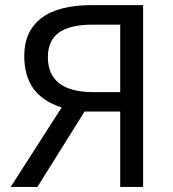

<svg xmlns="http://www.w3.org/2000/svg" viewBox="-20 -734 679 754"><path d="M452.1 -637.2H344.2Q254.9 -637.2 211.4 -606Q168 -574.7 168 -509.8Q168 -372.1 348.1 -372.1H452.1ZM312 -295.9 127 0H22L222.2 -312Q146.5 -336.4 110.8 -386.7Q75.2 -437 75.2 -514.2Q75.2 -610.8 141.8 -662.4Q208.5 -713.9 341.8 -713.9H542V0H452.1V-295.9Z"/></svg>

Font: NotoSans
Style: Regular
Weight: 400
Designer: Monotype Design team
Foundry: Monotype Imaging Inc.
Version: Version 1.04; ttfautohint (v1.4.1)